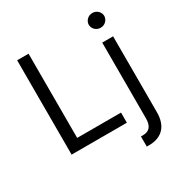

<svg xmlns="http://www.w3.org/2000/svg" viewBox="-212 -913 1225 1282"><g transform="rotate(-30 400.0 -272.5)"><path d="M88.1 -727.3H176.1V-78.1H514.2V0H88.1ZM723 -545.5V39.8Q723 77.8 713.4 108.1Q703.8 138.5 684.3 160Q664.8 181.5 635.5 193Q606.2 204.5 566.8 204.5H549.7V126.4H565.3Q603.7 126.4 621.4 103.9Q639.2 81.3 639.2 39.8V-545.5ZM680.4 -636.4Q668.3 -636.4 657.3 -640.8Q646.3 -645.2 638.3 -653.1Q630.3 -660.9 625.5 -671.2Q620.7 -681.5 620.7 -693.2Q620.7 -704.9 625.5 -715.2Q630.3 -725.5 638.3 -733.3Q646.3 -741.1 657.3 -745.6Q668.3 -750 680.4 -750Q692.8 -750 703.7 -745.6Q714.5 -741.1 722.5 -733.3Q730.5 -725.5 735.3 -715.2Q740.1 -704.9 740.1 -693.2Q740.1 -681.5 735.3 -671.2Q730.5 -660.9 722.5 -653.1Q714.5 -645.2 703.7 -640.8Q692.8 -636.4 680.4 -636.4Z"/></g></svg>

Font: Fast_Sans
Style: Regular
Weight: 400
Designer: Rasmus Andersson
Foundry: rsms
Version: Version 3.018;git-588b23468